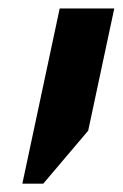

<svg xmlns="http://www.w3.org/2000/svg" viewBox="-20 -650 292 457"><path d="M189.9 -338.9 83 -212.9H33.2L122.1 -629.9H252Z"/></svg>

Font: Open Sans Hebrew Condensed
Style: Bold Italic
Weight: 700
Width: 3
Italic angle: -12°
Foundry: Ascender Corporation, Yanek Iontef
Version: Version 2.001;PS 002.001;hotconv 1.0.70;makeotf.lib2.5.58329